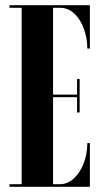

<svg xmlns="http://www.w3.org/2000/svg" viewBox="-20 -720 392 740"><path d="M16.5 0V-10H63.5V-690H16.5V-700H326.5V-533H316.5Q316.5 -573.5 303.2 -609.5Q290 -645.5 266.2 -667.8Q242.5 -690 211 -690H184.5V-355.5H277V-415.5H287V-286.5H277V-345.5H184.5V-10H210Q241 -10 265.2 -32.8Q289.5 -55.5 303 -91.8Q316.5 -128 316.5 -168.5H326.5V0Z"/></svg>

Font: Imbue 100pt
Style: Bold
Weight: 700
Designer: Tyler Finck
Foundry: Etcetera Type Company
Version: Version 1.102; ttfautohint (v1.8.3)